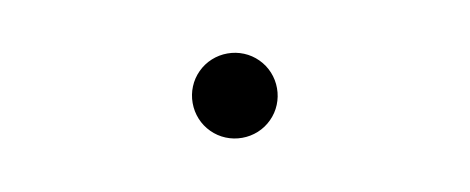

<svg xmlns="http://www.w3.org/2000/svg" viewBox="-29 -184 658 269"><g transform="rotate(-10 300.0 -50.0)"><path d="M240 -50Q240 -62 244.5 -73Q249 -84 257.5 -92.5Q266 -101 277 -105.5Q288 -110 300 -110Q312 -110 323 -105.5Q334 -101 342.5 -92.5Q351 -84 355.5 -73Q360 -62 360 -50Q360 -38 355.5 -27Q351 -16 342.5 -7.5Q334 1 323 5.5Q312 10 300 10Q288 10 277 5.5Q266 1 257.5 -7.5Q249 -16 244.5 -27Q240 -38 240 -50Z"/></g></svg>

Font: Maple Mono Thin
Style: Regular
Weight: 250
Monospace: yes
Designer: subframe7536
Version: Version 7.000